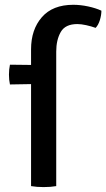

<svg xmlns="http://www.w3.org/2000/svg" viewBox="-20 -758 433 782"><path d="M106.5 -557Q106.5 -637.5 150.5 -688Q194.5 -738.5 278.5 -738.5Q307.5 -738.5 339 -731.8Q370.5 -725 393 -714.5Q393 -696.5 386.8 -676.2Q380.5 -656 369.5 -644.5Q351.5 -651 331 -655.5Q310.5 -660 295 -660Q246 -660 227.5 -627.8Q209 -595.5 209 -548V0Q186 4 157.5 4Q130 4 106.5 0V-415.5L20.5 -414Q16.5 -432 16.5 -454Q16.5 -475.5 20.5 -494.5L106.5 -493.5Z"/></svg>

Font: Signika SC
Style: Regular
Weight: 400
Designer: Anna Giedryś
Foundry: Anna Giedryś
Version: Version 2.000; ttfautohint (v1.8.3) -l 8 -r 50 -G 200 -x 9 -